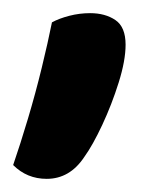

<svg xmlns="http://www.w3.org/2000/svg" viewBox="-28 -153 232 292"><path d="M100 86Q78 119 43 119Q13 119 -8 98Q3 66 14.5 27.5Q26 -11 35.5 -50Q45 -89 51 -119Q62 -125 77.5 -129Q93 -133 109 -133Q132 -133 147.5 -122.5Q163 -112 163 -85Q163 -61 152.5 -27.5Q142 6 127.5 37Q113 68 100 86Z"/></svg>

Font: BalooTamma2SemiBold
Style: Regular
Weight: 600
Designer: Divya Kowshik, Shuchita Grover and Ek Type
Foundry: Ek Type
Version: Version 1.700